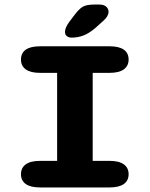

<svg xmlns="http://www.w3.org/2000/svg" viewBox="-20 -822 659 842"><path d="M155.5 0Q114 0 93 -15Q72 -30 72 -58Q72 -86 93 -101.2Q114 -116.5 155.5 -116.5H230.5V-502.5H155.5Q114 -502.5 93 -517.8Q72 -533 72 -561Q72 -589.5 93 -604.2Q114 -619 155.5 -619H460.5Q502 -619 523 -604.2Q544 -589.5 544 -561Q544 -533 523 -517.8Q502 -502.5 460.5 -502.5H386.5V-116.5H460.5Q502 -116.5 523 -101.2Q544 -86 544 -58Q544 -30 523 -15Q502 0 460.5 0ZM294.5 -657Q281 -657 273 -663.8Q265 -670.5 265 -682Q265 -700 283 -725L303 -751.5Q325 -781.5 342 -791.8Q359 -802 392.5 -802H416.5Q435 -802 445.5 -793Q456 -784 456 -770.5Q456 -751.5 435 -732.5L399 -700Q372.5 -677 347.5 -667Q322.5 -657 294.5 -657Z"/></svg>

Font: Sono ExtraLight Monospace
Style: Bold
Weight: 700
Version: Version 2.112